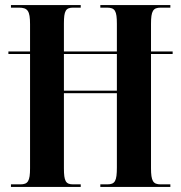

<svg xmlns="http://www.w3.org/2000/svg" viewBox="-20 -734 710 754"><path d="M23 0H297V-10H267C238 -10 231 -23 231 -73V-368H439V-77C439 -23 432 -10 401 -10H374V0H649V-10H611C581 -10 573 -23 573 -74V-522H658V-532H573V-640C573 -691 581 -704 611 -704H649V-714H374V-704H400C432 -704 439 -691 439 -640V-532H231V-642C231 -691 238 -704 267 -704H297V-714H23V-704H54C89 -704 98 -691 98 -639V-532H13V-522H98V-73C98 -23 90 -10 60 -10H23ZM231 -378V-522H439V-378Z"/></svg>

Font: Noto Serif Display ExtraCondensed
Style: Bold
Weight: 700
Width: 2
Designer: Monotype Design Team
Foundry: Monotype Imaging Inc.
Version: Version 2.009